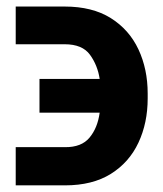

<svg xmlns="http://www.w3.org/2000/svg" viewBox="-20 -556 496 584"><path d="M27.8 -108.4H177.7Q228 -107.9 252.4 -137.5Q276.9 -167 283.2 -213.4H100.1V-315.9H283.2Q276.9 -357.4 253.7 -389.4Q230.5 -421.4 176.8 -421.4H27.8V-536.1H176.8Q260.7 -536.1 316.9 -501Q373 -465.8 401.1 -405.8Q429.2 -345.7 429.2 -271.5V-256.8Q429.2 -182.1 401.1 -122.1Q373 -62 317.1 -27.1Q261.2 7.8 177.7 7.8H27.8Z"/></svg>

Font: Inter Display
Style: Bold
Weight: 700
Designer: Rasmus Andersson
Foundry: rsms
Version: Version 4.001;git-9221beed3